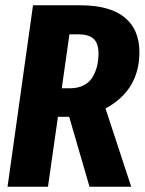

<svg xmlns="http://www.w3.org/2000/svg" viewBox="-20 -713 552 733"><path d="M512.2 -514.2Q512.2 -368.7 382.8 -298.8L481 0H321.8L244.1 -267.1H201.2L163.1 0H8.8L106 -692.9H284.2Q399.4 -692.9 455.8 -646.5Q512.2 -600.1 512.2 -514.2ZM245.1 -582 215.8 -376H248Q277.8 -376 299.8 -387.5Q321.8 -398.9 333.5 -418.7Q345.2 -438.5 350.6 -460.7Q356 -482.9 356 -508.8Q356 -547.9 337.2 -564.9Q318.4 -582 278.8 -582Z"/></svg>

Font: Fira Sans Compressed
Style: Bold Italic
Weight: 700
Width: 3
Italic angle: -8°
Designer: Carrois Corporate & Edenspiekermann AG
Foundry: Carrois Corporate GbR & Edenspiekermann AG
Version: Version 4.203;PS 004.203;hotconv 1.0.88;makeotf.lib2.5.64775